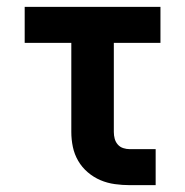

<svg xmlns="http://www.w3.org/2000/svg" viewBox="-20 -540 540 560"><path d="M358 0Q337 0 315 -3Q293 -6 273 -14.5Q253 -23 236 -37.5Q219 -52 208 -71Q197 -90 192.5 -111.5Q188 -133 188 -155V-415H52V-520H448V-415H312V-155Q312 -145 314.5 -135.5Q317 -126 323.5 -118.5Q330 -111 339.5 -108Q349 -105 358 -105H434V0Z"/></svg>

Font: Iosevka Curly Extrabold
Style: Regular
Weight: 800
Monospace: yes
Designer: Belleve Invis
Foundry: Belleve Invis
Version: Version 22.1.2; ttfautohint (v1.8.4)